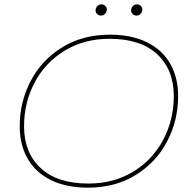

<svg xmlns="http://www.w3.org/2000/svg" viewBox="-20 -863 876 886"><path d="M71 -280Q71 -393 122 -490Q173 -587 267.5 -645Q362 -703 487 -703Q587 -703 658 -668Q729 -633 765.5 -569Q802 -505 802 -420Q802 -307 751 -210Q700 -113 605.5 -55Q511 3 386 3Q286 3 215 -32Q144 -67 107.5 -131Q71 -195 71 -280ZM782 -420Q782 -541 705.5 -612.5Q629 -684 485 -684Q369 -684 279 -629.5Q189 -575 140 -482.5Q91 -390 91 -280Q91 -159 167.5 -87.5Q244 -16 388 -16Q504 -16 594 -70.5Q684 -125 733 -217.5Q782 -310 782 -420ZM421 -815Q421 -826 429 -834.5Q437 -843 448 -843Q458 -843 465.5 -836Q473 -829 473 -819Q473 -808 465 -799.5Q457 -791 446 -791Q436 -791 428.5 -798Q421 -805 421 -815ZM585 -815Q585 -826 593 -834.5Q601 -843 612 -843Q622 -843 629.5 -836Q637 -829 637 -819Q637 -808 629 -799.5Q621 -791 610 -791Q600 -791 592.5 -798Q585 -805 585 -815Z"/></svg>

Font: Montserrat Alternates Thin
Style: Italic
Weight: 250
Italic angle: -11.3°
Designer: Julieta Ulanovsky
Foundry: Julieta Ulanovsky
Version: Version 7.200